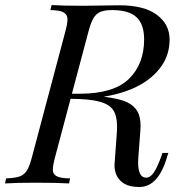

<svg xmlns="http://www.w3.org/2000/svg" viewBox="-53 -728 737 762"><path d="M263.2 -356Q397.9 -356 458.5 -414.8Q519 -473.6 519 -571.8Q519 -631.3 488.8 -659.7Q458.5 -688 392.1 -688Q361.8 -688 345 -680.7Q328.1 -673.3 317.6 -655.3Q307.1 -637.2 297.9 -602.1L232.4 -356ZM587.9 -465.8Q521.5 -371.1 358.9 -344.2Q424.3 -335.9 452.4 -321.8Q480.5 -307.6 492.7 -285.6Q504.9 -263.7 504.9 -228Q504.9 -221.7 503.9 -207L496.1 -105Q495.1 -91.3 495.1 -84.5Q495.1 -22.9 526.9 -22.9Q543.9 -22.9 557.6 -43.5Q571.3 -64 586.9 -106.9L591.8 -121.1H615.2L610.8 -107.9Q576.2 14.2 500 14.2Q461.9 13.7 441.9 2Q401.4 -21.5 401.4 -73.2L410.2 -193.8Q411.6 -210.4 411.6 -225.1Q411.6 -267.6 396.5 -290.8Q381.3 -314 341.8 -324.7Q302.2 -335.4 227.1 -335.9L166 -106Q156.7 -71.3 156.7 -54.2Q156.7 -37.1 171.6 -28.8Q186.5 -20.5 225.1 -20L221.2 0Q174.3 -2.9 91.8 -2.9Q9.3 -2.9 -33.2 0L-28.8 -20Q7.3 -21.5 25.1 -27.8Q43 -34.2 53.7 -51.3Q64.5 -68.4 74.2 -106L206.1 -602.1Q214.8 -633.8 214.8 -651.9Q214.8 -669.9 199.7 -678.7Q184.6 -687.5 147 -688L151.9 -708Q192.9 -705.1 274.9 -705.1L420.9 -707Q519 -707 569.6 -669.2Q620.1 -631.3 620.1 -571.5Q620.1 -511.7 587.9 -465.8Z"/></svg>

Font: PlayfairDisplaySC-Italic
Style: Italic
Weight: 400
Italic angle: -14°
Designer: Claus Eggers Sørensen
Foundry: Claus Eggers Sørensen
Version: Version 1.004;PS 001.004;hotconv 1.0.70;makeotf.lib2.5.58329